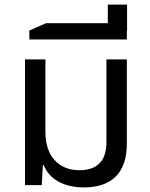

<svg xmlns="http://www.w3.org/2000/svg" viewBox="-20 -807 654 837"><path d="M345 10C463 10 533 -49 533 -181V-548H444V-187C444 -107 405 -65 327 -65C232 -65 178 -130 178 -231V-548H89V0H162L167 -87H171C194 -26 259 10 345 10Z M534 -674V-787H450V-706H181L108 -674V-635H533V-674Z"/></svg>

Font: Noto Sans Thai
Style: Regular
Weight: 400
Designer: Monotype Design Team
Foundry: Monotype Imaging Inc.
Version: Version 1.901